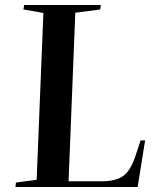

<svg xmlns="http://www.w3.org/2000/svg" viewBox="-20 -750 640 770"><path d="M44 -18 127 -29 154 -698 74 -712 77 -730H384L382 -712L282 -699L255 -23H388Q443 -23 473 -43.5Q503 -64 523 -124L544 -187H562L532 0H42Z"/></svg>

Font: Literata 72pt SemiBold
Style: Italic
Weight: 600
Italic angle: -2°
Designer: Latin by Veronika Burian and Jose Scaglione. Greek by Irene Vlachou. Cyrillic by Vera Evstafieva
Foundry: TypeTogether
Version: Version 3.002